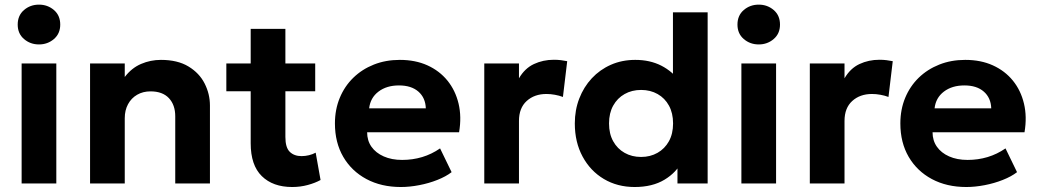

<svg xmlns="http://www.w3.org/2000/svg" viewBox="-20 -772 4366 808"><path d="M71 0V-505H217V0ZM144 -585Q107.5 -585 81 -607.8Q54.5 -630.5 54.5 -668.5Q54.5 -707 81 -729.8Q107.5 -752.5 144 -752.5Q180.5 -752.5 207 -729.8Q233.5 -707 233.5 -668.5Q233.5 -630.5 207 -607.8Q180.5 -585 144 -585Z M359 0V-505H505V-448Q534 -486 573.8 -503Q613.5 -520 657 -520Q727.5 -520 773.2 -492.2Q819 -464.5 841.2 -420.5Q863.5 -376.5 863.5 -328V0H717.5V-282.5Q717.5 -330.5 690.8 -359Q664 -387.5 613.5 -387.5Q581.5 -387.5 557 -373.2Q532.5 -359 518.8 -333.5Q505 -308 505 -274.5V0Z M1209.5 15Q1128.5 15 1081.8 -30.8Q1035 -76.5 1035 -169V-650.5H1181V-505H1306.5V-388H1181V-195.5Q1181 -151 1199.5 -133Q1218 -115 1249 -115Q1265 -115 1280.2 -118.8Q1295.5 -122.5 1308.5 -129.5L1329 -14.5Q1306.5 -2 1275.2 6.5Q1244 15 1209.5 15ZM932.5 -388V-505H1049.5V-388Z M1667 15Q1584.5 15 1522 -18.5Q1459.5 -52 1424.5 -112Q1389.5 -172 1389.5 -252.5Q1389.5 -311 1409.8 -360Q1430 -409 1466.8 -444.8Q1503.5 -480.5 1553.2 -500.2Q1603 -520 1662.5 -520Q1728 -520 1778.8 -497Q1829.5 -474 1863 -432.8Q1896.5 -391.5 1909.8 -336Q1923 -280.5 1912 -215.5H1525Q1525 -180.5 1543.2 -154.5Q1561.5 -128.5 1594.8 -113.8Q1628 -99 1672.5 -99Q1716.5 -99 1756.5 -111Q1796.5 -123 1832 -147.5L1880.5 -47.5Q1856.5 -29 1820.5 -14.8Q1784.5 -0.5 1744.2 7.2Q1704 15 1667 15ZM1533.5 -316H1772Q1770.5 -360.5 1740.8 -386.5Q1711 -412.5 1659 -412.5Q1607 -412.5 1572.8 -386.5Q1538.5 -360.5 1533.5 -316Z M2018 0V-505H2164V-442.5Q2188.5 -484.5 2227 -502.5Q2265.5 -520.5 2311 -520.5Q2327 -520.5 2340.5 -518.8Q2354 -517 2367 -514.5L2349 -364Q2333 -370 2315 -373.2Q2297 -376.5 2279.5 -376.5Q2229 -376.5 2196.5 -347Q2164 -317.5 2164 -263V0Z M2651 15Q2578 15 2521.2 -18.8Q2464.5 -52.5 2431.8 -113Q2399 -173.5 2399 -252.5Q2399 -309 2417.8 -357.5Q2436.5 -406 2470.5 -442.5Q2504.5 -479 2551 -499.5Q2597.5 -520 2653.5 -520Q2715 -520 2762.8 -495.8Q2810.5 -471.5 2845 -425L2812 -391.5V-720H2958V0H2831V-128L2851 -95Q2827.5 -46.5 2776.5 -15.8Q2725.5 15 2651 15ZM2678 -111.5Q2716.5 -111.5 2747 -128.8Q2777.5 -146 2795 -177.5Q2812.5 -209 2812.5 -252.5Q2812.5 -296 2795.2 -327.5Q2778 -359 2747.5 -376.2Q2717 -393.5 2678 -393.5Q2639 -393.5 2608.5 -376.2Q2578 -359 2560.5 -327.5Q2543 -296 2543 -252.5Q2543 -209 2560.5 -177.5Q2578 -146 2608.5 -128.8Q2639 -111.5 2678 -111.5Z M3100 0V-505H3246V0ZM3173 -585Q3136.5 -585 3110 -607.8Q3083.5 -630.5 3083.5 -668.5Q3083.5 -707 3110 -729.8Q3136.5 -752.5 3173 -752.5Q3209.5 -752.5 3236 -729.8Q3262.5 -707 3262.5 -668.5Q3262.5 -630.5 3236 -607.8Q3209.5 -585 3173 -585Z M3388 0V-505H3534V-442.5Q3558.5 -484.5 3597 -502.5Q3635.5 -520.5 3681 -520.5Q3697 -520.5 3710.5 -518.8Q3724 -517 3737 -514.5L3719 -364Q3703 -370 3685 -373.2Q3667 -376.5 3649.5 -376.5Q3599 -376.5 3566.5 -347Q3534 -317.5 3534 -263V0Z M4046.5 15Q3964 15 3901.5 -18.5Q3839 -52 3804 -112Q3769 -172 3769 -252.5Q3769 -311 3789.2 -360Q3809.5 -409 3846.2 -444.8Q3883 -480.5 3932.8 -500.2Q3982.5 -520 4042 -520Q4107.5 -520 4158.2 -497Q4209 -474 4242.5 -432.8Q4276 -391.5 4289.2 -336Q4302.5 -280.5 4291.5 -215.5H3904.5Q3904.5 -180.5 3922.8 -154.5Q3941 -128.5 3974.2 -113.8Q4007.5 -99 4052 -99Q4096 -99 4136 -111Q4176 -123 4211.5 -147.5L4260 -47.5Q4236 -29 4200 -14.8Q4164 -0.5 4123.8 7.2Q4083.5 15 4046.5 15ZM3913 -316H4151.5Q4150 -360.5 4120.2 -386.5Q4090.5 -412.5 4038.5 -412.5Q3986.5 -412.5 3952.2 -386.5Q3918 -360.5 3913 -316Z"/></svg>

Font: Geologica Thin Roman SemiBold
Style: Regular
Weight: 600
Version: Version 1.010;gftools[0.9.28]